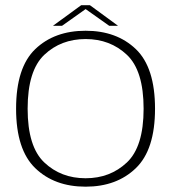

<svg xmlns="http://www.w3.org/2000/svg" viewBox="-20 -715 683 740"><path d="M310 4.5Q429.5 4.5 503.5 -66.8Q577.5 -138 577.5 -296Q577.5 -455 503.5 -525.8Q429.5 -596.5 310 -596.5Q190 -596.5 116 -525.8Q42 -455 42 -296Q42 -138 116 -66.8Q190 4.5 310 4.5ZM310 -28Q215 -28 150.8 -88.8Q86.5 -149.5 86.5 -296Q86.5 -443 150.8 -503.8Q215 -564.5 310 -564.5Q404.5 -564.5 469 -503.8Q533.5 -443 533.5 -296Q533.5 -149.5 469 -88.8Q404.5 -28 310 -28ZM184 -615.5H219L310 -680L401 -615.5H435L326.5 -695H293Z"/></svg>

Font: Anybody SemiExpanded ExtraLight
Style: Regular
Weight: 250
Width: 6
Version: Version 1.113;gftools[0.9.25]